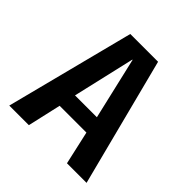

<svg xmlns="http://www.w3.org/2000/svg" viewBox="-181 -815 953 953"><g transform="rotate(45 296.0 -338.0)"><path d="M24.5 0H162L202 -176H390L429.5 0H567L393 -676H198ZM219.5 -266.5 295 -593H297L373 -266.5Z"/></g></svg>

Font: Anybody SemiCondensed SemiBold
Style: Regular
Weight: 600
Width: 4
Version: Version 1.113;gftools[0.9.25]